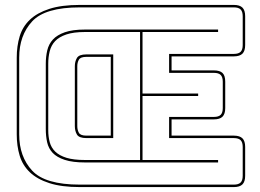

<svg xmlns="http://www.w3.org/2000/svg" viewBox="-20 -750 1055 780"><path d="M304 10Q230 10 180.5 -6Q131 -22 101.5 -50Q72 -78 60 -117.5Q48 -157 48 -204V-516Q48 -563 60 -602.5Q72 -642 101.5 -670Q131 -698 180.5 -714Q230 -730 304 -730H930Q954 -730 965 -719Q976 -708 976 -684V-567Q976 -543 965 -532Q954 -521 930 -521H677V-464H849Q873 -464 884 -453.5Q895 -443 895 -418V-311Q895 -287 884 -276Q873 -265 849 -265H677V-199H930Q954 -199 965 -188Q976 -177 976 -153V-36Q976 -12 965 -1Q954 10 930 10ZM304 0H930Q949 0 957.5 -8.5Q966 -17 966 -36V-153Q966 -172 957.5 -180.5Q949 -189 930 -189H667V-275H849Q868 -275 876.5 -283.5Q885 -292 885 -311V-418Q885 -437 876.5 -445.5Q868 -454 849 -454H667V-531H930Q949 -531 957.5 -539.5Q966 -548 966 -567V-684Q966 -703 957.5 -711.5Q949 -720 930 -720H304Q163 -720 110.5 -663Q58 -606 58 -516V-204Q58 -114 110.5 -57Q163 0 304 0ZM326 -90Q275 -90 243 -100.5Q211 -111 194 -129Q177 -147 171.5 -172Q166 -197 166 -226V-491Q166 -520 172 -545.5Q178 -571 195 -589.5Q212 -608 243.5 -619Q275 -630 326 -630H866V-620H559V-370H785V-360H559V-100H866V-90ZM326 -100H549V-620H326Q279 -620 249.5 -610Q220 -600 204 -583Q188 -566 182 -542Q176 -518 176 -491V-221Q176 -195 182 -172.5Q188 -150 204.5 -134Q221 -118 250 -109Q279 -100 326 -100ZM440 -529V-189H331Q301 -189 292.5 -203.5Q284 -218 284 -238V-481Q284 -500 292.5 -514.5Q301 -529 331 -529ZM294 -238Q294 -222 300.5 -210.5Q307 -199 331 -199H430V-519H331Q307 -519 300.5 -507.5Q294 -496 294 -481Z"/></svg>

Font: Bungee Outline
Style: Regular
Weight: 400
Designer: David Jonathan Ross
Foundry: David Jonathan Ross
Version: Version 1.001;PS 1.0;hotconv 1.0.72;makeotf.lib2.5.5900